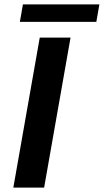

<svg xmlns="http://www.w3.org/2000/svg" viewBox="-20 -859 475 879"><path d="M41 0 162 -687H303L182 0ZM71 -759 85 -839H435L421 -759Z"/></svg>

Font: Archivo SemiExpanded SemiBold
Style: Italic
Weight: 600
Width: 6
Italic angle: -10°
Designer: Hector Gatti
Foundry: Omnibus-Type
Version: Version 2.001